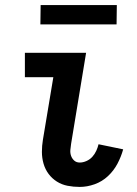

<svg xmlns="http://www.w3.org/2000/svg" viewBox="-20 -728 540 756"><path d="M294 8Q269 8 246 3.5Q223 -1 204 -13Q185 -25 171.5 -43Q158 -61 151.5 -83.5Q145 -106 145 -130Q145 -154 149 -178L190 -424H78V-520H319L260 -162Q258 -150 257 -137.5Q256 -125 260 -114Q264 -103 272.5 -95.5Q281 -88 294 -88Q307 -88 320.5 -94Q334 -100 343.5 -110.5Q353 -121 359 -134Q365 -147 368 -160L465 -140Q457 -111 442.5 -83.5Q428 -56 405 -34.5Q382 -13 352.5 -2.5Q323 8 294 8ZM139 -632 140 -708H440L439 -632Z"/></svg>

Font: Iosevka Curly
Style: Bold Italic
Weight: 700
Italic angle: -9°
Monospace: yes
Designer: Belleve Invis
Foundry: Belleve Invis
Version: Version 22.1.2; ttfautohint (v1.8.4)